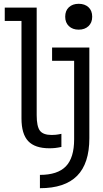

<svg xmlns="http://www.w3.org/2000/svg" viewBox="-20 -770 540 1010"><path d="M240 10Q164 10 128.5 -27.5Q93 -65 93 -147V-660H5V-730H173V-164Q173 -105 190 -82.5Q207 -60 252 -60Q261 -60 272.5 -61Q284 -62 303 -66V3Q284 7 270 8.5Q256 10 240 10ZM190 150Q283 150 326.5 105Q370 60 370 -37V-450H254V-520H450V-43Q450 90 385.5 155Q321 220 190 220ZM394 -614Q362 -614 342.5 -632.5Q323 -651 323 -682Q323 -714 342.5 -732Q362 -750 394 -750Q426 -750 445.5 -732Q465 -714 465 -682Q465 -651 445.5 -632.5Q426 -614 394 -614Z"/></svg>

Font: M PLUS 1 Code
Style: Regular
Weight: 400
Designer: Coji Morishita
Foundry: UNDERFOREST DESIGN
Version: Version 1.005